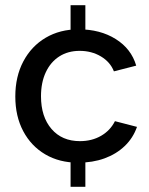

<svg xmlns="http://www.w3.org/2000/svg" viewBox="-20 -620 576 740"><path d="M281 7Q209 7 154.5 -25Q100 -57 69.5 -114.5Q39 -172 39 -248Q39 -325 70 -383.5Q101 -442 156 -474.5Q211 -507 283 -507Q366 -507 426 -469.5Q486 -432 505 -367L419 -345Q405 -381 369 -402.5Q333 -424 287 -424Q242 -424 208.5 -402.5Q175 -381 156.5 -341.5Q138 -302 138 -249Q138 -170 178.5 -123Q219 -76 288 -76Q334 -76 369.5 -96.5Q405 -117 423 -153L508 -131Q493 -88 460.5 -57Q428 -26 382.5 -9.5Q337 7 281 7ZM252 100V-56H309V100ZM252 -458V-600H309V-458Z"/></svg>

Font: Envelope Sans Variable
Style: Regular
Weight: 500
Designer: Andreas Rasmussen / Norman Anderson
Foundry: mail.de GmbH
Version: Version 1.150